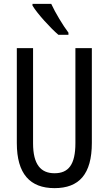

<svg xmlns="http://www.w3.org/2000/svg" viewBox="-20 -963 562 993"><path d="M245 -943H148V-934C174 -891 242 -817 282 -783H334V-794C306 -831 266 -897 245 -943ZM455 -224V-714H370V-223C370 -111 334 -67 262 -67C191 -67 151 -112 151 -222V-714H67V-223C67 -64 135 10 262 10C389 10 455 -62 455 -224Z"/></svg>

Font: Noto Sans Devanagari ExtraCondensed
Style: Regular
Weight: 400
Width: 2
Designer: Jelle Bosma - Monotype Design Team
Foundry: Monotype Imaging Inc.
Version: Version 2.004